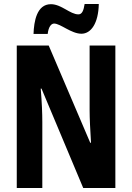

<svg xmlns="http://www.w3.org/2000/svg" viewBox="-20 -942 662 962"><path d="M148 -772H219C223 -808 237 -824 251 -824C283 -824 337 -773 388 -773C436 -773 473 -825 475 -922H404C399 -889 391 -870 373 -870C331 -870 288 -921 235 -921C164 -921 150 -834 148 -772ZM558 0V-714H429V-389C429 -348 432 -294 436 -227H432L224 -714H64V0H192V-331C192 -372 190 -428 184 -498H188L397 0Z"/></svg>

Font: Noto Sans Arabic UI XCn
Style: Bold
Weight: 700
Width: 2
Designer: Monotype Design Team, Nadine Chahine and Nizar Qandah
Foundry: Monotype Imaging Inc.
Version: Version 2.010